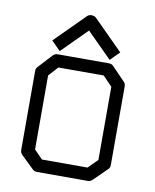

<svg xmlns="http://www.w3.org/2000/svg" viewBox="-84 -864 708 879"><g transform="rotate(10 270.0 -425.0)"><path d="M122 -494V-150L161 -110H373L416 -153V-493L373 -538H162ZM70 -526 127 -588Q135 -597 149 -597H386Q401 -597 408 -588L468 -526Q476 -518 476 -505V-140Q476 -126 467 -119L406 -59Q397 -50 385 -50H149Q136 -50 128 -58L69 -115Q60 -124 60 -137V-506Q60 -516 70 -526ZM134 -634 113 -655 250 -792Q258 -800 270 -800Q284 -800 292 -792L429 -655L408 -634L387 -613L271 -729L155 -613Z"/></g></svg>

Font: 3270 Nerd Font
Style: Regular
Weight: 400
Monospace: yes
Version: Version 3.0.1;Nerd Fonts 3.3.0